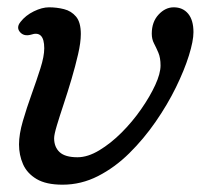

<svg xmlns="http://www.w3.org/2000/svg" viewBox="-20 -493 579 525"><path d="M151 12Q106 12 80 -3.5Q54 -19 43 -44Q32 -69 32 -98Q32 -126 42.5 -162Q53 -198 66.5 -235.5Q80 -273 90.5 -306Q101 -339 101 -361Q101 -411 64 -398Q45 -393 34.5 -405.5Q24 -418 36 -433Q50 -451 72.5 -462Q95 -473 114 -473Q135 -473 155 -468Q175 -463 188 -447.5Q201 -432 201 -400Q201 -377 193.5 -344.5Q186 -312 175.5 -276.5Q165 -241 154 -208Q143 -175 135.5 -150Q128 -125 128 -115Q128 -91 143 -77Q158 -63 192 -63Q220 -63 251.5 -82Q283 -101 312.5 -130.5Q342 -160 366 -194.5Q390 -229 404.5 -260.5Q419 -292 419 -314Q419 -335 413 -349Q407 -363 401 -374.5Q395 -386 395 -401Q395 -433 413.5 -453Q432 -473 455 -473Q480 -473 494.5 -455.5Q509 -438 509 -405Q509 -381 496.5 -341Q484 -301 461 -254Q438 -207 405.5 -160Q373 -113 333.5 -74Q294 -35 248 -11.5Q202 12 151 12Z"/></svg>

Font: Zen Old Mincho
Style: Regular
Weight: 400
Designer: Yoshimichi Ohira
Foundry: Positype
Version: Version 1.001